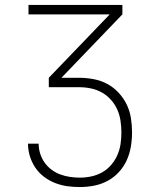

<svg xmlns="http://www.w3.org/2000/svg" viewBox="-20 -755 640 775"><path d="M302 0Q276 0 251 -3.5Q226 -7 202 -16.5Q178 -26 157.5 -41.5Q137 -57 122.5 -78.5Q108 -100 100.5 -125Q93 -150 93 -175H136Q136 -155 142 -135.5Q148 -116 159.5 -99.5Q171 -83 187.5 -70.5Q204 -58 223 -51Q242 -44 262 -41Q282 -38 302 -38Q326 -38 349 -43Q372 -48 392.5 -59.5Q413 -71 428.5 -89Q444 -107 453.5 -128.5Q463 -150 466.5 -173Q470 -196 470 -220Q470 -243 466.5 -267Q463 -291 453.5 -312.5Q444 -334 428 -352Q412 -370 391.5 -381.5Q371 -393 347.5 -398Q324 -403 300 -403H177V-441L423 -697H95V-735H474V-697L228 -441H300Q329 -441 358 -435.5Q387 -430 412.5 -416.5Q438 -403 458.5 -381Q479 -359 491.5 -333Q504 -307 508.5 -278Q513 -249 513 -220Q513 -191 508 -162Q503 -133 491 -107Q479 -81 459 -59.5Q439 -38 413.5 -24.5Q388 -11 359.5 -5.5Q331 0 302 0Z"/></svg>

Font: Iosevka SS04 XLt Ex
Style: Regular
Weight: 200
Width: 7
Monospace: yes
Designer: Belleve Invis
Foundry: Belleve Invis
Version: Version 19.0.0; ttfautohint (v1.8.4)